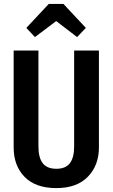

<svg xmlns="http://www.w3.org/2000/svg" viewBox="-20 -950 577 984"><path d="M487 -194Q487 -103 430.5 -44.5Q374 14 269 14Q162 14 106 -43.5Q50 -101 50 -194V-691H177V-200Q177 -142 199 -113.5Q221 -85 269 -85Q316 -85 338 -113.5Q360 -142 360 -200V-691H487ZM159 -760 115 -807 230 -930H305L420 -807L375 -760L268 -842Z"/></svg>

Font: Fira Sans Extra Condensed Medium
Style: Regular
Weight: 500
Width: 1
Designer: Carrois Corporate & Edenspiekermann AG
Foundry: Carrois Corporate GbR & Edenspiekermann AG
Version: Version 4.203